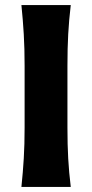

<svg xmlns="http://www.w3.org/2000/svg" viewBox="-20 -733 362 753"><path d="M64 0Q70 -57.5 73.2 -111.5Q76.5 -165.5 76.5 -232.5V-474.5Q76.5 -543.5 73.2 -598.8Q70 -654 64 -713H257.5Q250.5 -654 247.5 -598.8Q244.5 -543.5 244.5 -474.5V-232.5Q244.5 -165.5 247.5 -111.5Q250.5 -57.5 257.5 0Z"/></svg>

Font: Commissioner Flair
Style: Bold
Weight: 700
Designer: Kostas Bartsokas
Foundry: Kostas Bartsokas
Version: Version 1.000; ttfautohint (v1.8.3)